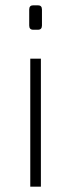

<svg xmlns="http://www.w3.org/2000/svg" viewBox="-20 -703 268 723"><path d="M134 -482V0H94V-482ZM123 -683Q138 -683 138 -667V-607Q138 -591 123 -591H105Q90 -591 90 -607V-667Q90 -683 105 -683Z"/></svg>

Font: Exo 2 ExtraLight
Style: Regular
Weight: 250
Designer: Natanael Gama
Foundry: Natanael Gama
Version: Version 2.010